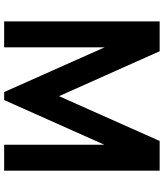

<svg xmlns="http://www.w3.org/2000/svg" viewBox="48 -838 790 926"><g transform="rotate(90 443.0 -375.0)"><path d="M659.4 -750H803.1V0H678.1V-483.3L462.5 0H424L208.3 -484.4V0H83.3V-750H227.1L443.8 -264.6L659.4 -749Z"/></g></svg>

Font: Vladivostok Bold
Style: Regular
Weight: 700
Width: 4
Designer: Michael Sharanda
Foundry: Michael Sharanda
Version: Version 1.005